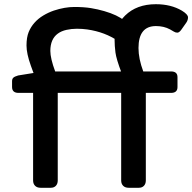

<svg xmlns="http://www.w3.org/2000/svg" viewBox="-20 -889 910 909"><path d="M613.3 -476.6Q613.3 -449.2 582.5 -449.2H253.4V-34.7Q253.4 -19 244.6 -9.5Q235.8 0 220.2 0H172.4Q155.3 0 146 -9.5Q136.7 -19 136.7 -34.7V-449.2H67.9Q37.1 -449.2 37.1 -477.1V-504.4Q37.1 -515.6 43.2 -521.2Q49.3 -526.9 65.9 -531.7L138.7 -543.5L126 -578.1Q105.5 -635.3 105.5 -673.6Q105.5 -711.9 115.7 -737.1Q126 -762.2 143.6 -781.7Q161.1 -801.3 184.6 -815.4Q208 -829.6 234.9 -838.9Q286.6 -856 332 -856Q377.4 -856 410.4 -850.6Q443.4 -845.2 473.6 -836.4Q537.1 -817.9 568.4 -791.5Q573.2 -787.1 577.1 -785.2Q581.1 -783.2 583.5 -781.7Q588.4 -778.8 588.4 -770Q588.4 -762.2 581.1 -752L558.6 -707.5Q545.4 -690.9 539.6 -694.3Q477.5 -737.3 393.6 -749.5Q369.6 -752.9 344.2 -752.9Q318.8 -752.9 294.7 -747.6Q270.5 -742.2 253.9 -730Q218.3 -704.1 218.3 -647.9Q218.3 -612.8 241.2 -550.8H582.5Q613.3 -550.8 613.3 -523.9ZM820.3 -476.6Q820.3 -449.2 789.6 -449.2H670.4V-34.7Q670.4 -19 661.6 -9.5Q652.8 0 637.2 0H589.4Q572.3 0 563 -9.5Q553.7 -19 553.7 -34.7V-449.2H484.9Q454.1 -449.2 454.1 -477.1V-504.4Q454.1 -515.6 460.2 -521.2Q466.3 -526.9 482.9 -531.7L555.7 -543.5Q530.8 -608.9 526.6 -640.4Q522.5 -671.9 522.5 -700.4Q522.5 -729 535.2 -760.3Q547.9 -791.5 572.3 -815.4Q627 -869.1 717.8 -869.1Q789.6 -869.1 841.3 -838.4Q870.1 -820.8 870.1 -806.9Q870.1 -793 861.3 -780.8L837.9 -747.6Q828.1 -734.4 819.6 -734.4Q811 -734.4 803.2 -739.3Q795.4 -744.1 784.7 -750Q755.9 -765.6 718.3 -765.6Q635.7 -765.6 635.7 -661.6Q635.7 -611.3 658.2 -550.8H789.6Q820.3 -550.8 820.3 -523.9Z"/></svg>

Font: Capriola
Style: Regular
Weight: 400
Designer: Viktoriya Grabowska
Foundry: Viktoriya Grabowska
Version: Version 1.007